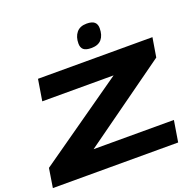

<svg xmlns="http://www.w3.org/2000/svg" viewBox="-163 -1088 1257 1247"><g transform="rotate(-20 465.5 -464.5)"><path d="M-7 0 14 -132 614 -553H121L145 -700H936L914 -567L328 -147H883L859 0ZM540 -769Q502 -769 486 -783Q470 -797 470 -825Q470 -871 493.5 -900Q517 -929 564 -929Q601 -929 617.5 -914.5Q634 -900 634 -872Q634 -824 611 -796.5Q588 -769 540 -769Z"/></g></svg>

Font: Georama ExtraExtended
Style: Bold Italic
Weight: 700
Width: 8
Italic angle: -9°
Designer: Jean-Baptiste Levee
Foundry: Production Type
Version: Version 1.000